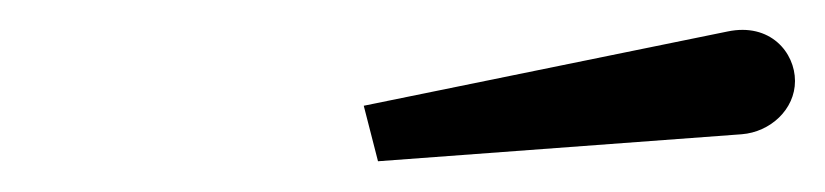

<svg xmlns="http://www.w3.org/2000/svg" viewBox="-20 -809 550 128"><path d="M474.5 -719.5C493.5 -721 510 -736 510 -755C510 -774 493.5 -794 465 -788L222.5 -738.5L232 -701.5Z"/></svg>

Font: Bodoni* 36pt Fatface
Style: Italic
Weight: 900
Italic angle: -13°
Version: Version 2.3